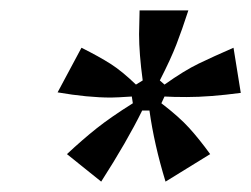

<svg xmlns="http://www.w3.org/2000/svg" viewBox="-20 -783 484 370"><path d="M109 -486Q139 -514 166 -535.5Q193 -557 236 -584L234 -597Q204 -595 194 -595Q149 -595 91 -605L137 -691Q171 -674 193 -660Q215 -646 242 -620L255 -628Q248 -680 248 -717L249 -763H343Q331 -726 320 -697.5Q309 -669 288 -628L297 -620Q335 -647 363 -660.5Q391 -674 430 -691L444 -604Q384 -596 340 -596Q313 -596 297 -597L291 -584Q325 -558 344.5 -536.5Q364 -515 385 -486L299 -433Q277 -505 268 -570H254Q225 -511 175 -433Z"/></svg>

Font: Open Sauce One Medium Italic
Style: Regular
Weight: 500
Italic angle: -10°
Designer: Alfredo Marco Pradil
Foundry: Creative Sauce Fz LLC
Version: Version 1.477